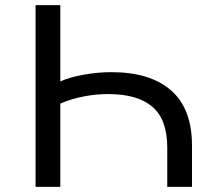

<svg xmlns="http://www.w3.org/2000/svg" viewBox="-20 -725 832 745"><path d="M118 0V-705H214V-409Q249 -425 304 -435Q359 -445 412 -445Q563 -445 644 -374Q725 -303 725 -160V0H629V-152Q629 -261 571.5 -310.5Q514 -360 400 -360Q352 -360 303.5 -350.5Q255 -341 214 -323V0Z"/></svg>

Font: Nunito Sans 7pt SemiExpanded
Style: Regular
Weight: 400
Width: 6
Designer: Vernon Adams
Foundry: Vernon Adams
Version: Version 3.101;gftools[0.9.27]